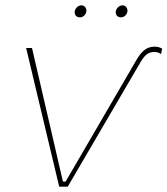

<svg xmlns="http://www.w3.org/2000/svg" viewBox="-20 -700 628 720"><path d="M507 -467C526 -500 542 -505 559 -505C571 -505 577 -502 584 -497L588 -518C579 -522 572 -525 561 -525C536 -525 515 -516 491 -474L226 -19H216L100 -520H78L202 0H234ZM280 -635C292 -635 304 -646 304 -660C304 -670 297 -680 285 -680C272 -680 260 -667 260 -654C260 -643 267 -635 280 -635ZM434 -635C446 -635 458 -646 458 -660C458 -670 451 -680 439 -680C426 -680 414 -667 414 -654C414 -643 421 -635 434 -635Z"/></svg>

Font: Fixel Text 20240404 Thin
Style: Italic
Weight: 100
Width: 4
Italic angle: -10°
Designer: AlfaBravo + MacPaw
Foundry: Kyrylo Tkachov, Marchela Mozhyna, Serhii Makarenko, Maria Weinstein, Zakhar Kryvoshyya
Version: Version 1.211;Glyphs 3.2 (3225)